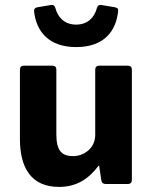

<svg xmlns="http://www.w3.org/2000/svg" viewBox="-20 -735 610 767"><path d="M284.2 -546.9C394.5 -546.9 444.3 -609.4 452.1 -692.4C453.1 -700.2 448.2 -704.1 438.5 -706.1L385.7 -714.8C376 -716.8 370.1 -712.9 367.2 -703.1C357.4 -666 331.1 -636.7 284.2 -636.7C237.3 -636.7 210.9 -666 201.2 -703.1C198.2 -712.9 192.4 -716.8 182.6 -714.8L129.9 -706.1C120.1 -704.1 115.2 -699.2 116.2 -689.5C125 -607.4 176.8 -546.9 284.2 -546.9ZM360.4 -457V-196.3C360.4 -140.6 312.5 -111.3 272.5 -111.3C227.5 -111.3 205.1 -131.8 205.1 -198.2V-457C205.1 -466.8 199.2 -472.7 189.5 -472.7H75.2C65.4 -472.7 59.6 -466.8 59.6 -457V-179.7C59.6 -62.5 106.4 11.7 215.8 11.7C284.2 11.7 333 -18.6 374 -73.2H376L384.8 -14.6C385.7 -5.9 391.6 0 401.4 0H491.2C501 0 506.8 -5.9 506.8 -15.6V-457C506.8 -466.8 501 -472.7 491.2 -472.7H376C366.2 -472.7 360.4 -466.8 360.4 -457Z"/></svg>

Font: Ed Sans Neue
Style: Bold
Weight: 700
Designer: Stephen Hutchings
Version: Version 1.004;PS 001.004;hotconv 1.0.88;makeotf.lib2.5.64775